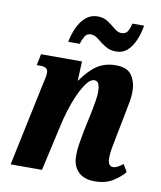

<svg xmlns="http://www.w3.org/2000/svg" viewBox="-85 -827 761 905"><g transform="rotate(10 295.0 -374.0)"><path d="M429 10Q376 10 348.5 -19.5Q321 -49 323 -100Q323 -122 327 -147.5Q331 -173 338 -211L355 -291Q358 -304 362 -325.5Q366 -347 369.5 -369.5Q373 -392 373 -409Q373 -427 368 -443Q363 -459 346 -459Q328 -459 309.5 -434.5Q291 -410 274 -372Q257 -334 244.5 -292.5Q232 -251 225 -218L176 0H26L110 -398Q113 -411 116.5 -426.5Q120 -442 120 -456Q120 -482 85 -482H66L77 -536H273L269 -444H271Q308 -497 345.5 -521.5Q383 -546 434 -546Q490 -546 511 -513.5Q532 -481 532 -438Q532 -411 525 -376Q518 -341 513 -313L493 -212Q487 -182 482.5 -157Q478 -132 478 -111Q478 -71 504 -71Q522 -71 550 -94L571 -59Q551 -34 516 -12Q481 10 429 10ZM422 -610Q392 -610 369.5 -624.5Q347 -639 329 -654Q311 -669 293 -669Q273 -669 263.5 -652.5Q254 -636 248 -616H193Q200 -653 215 -685.5Q230 -718 253.5 -738Q277 -758 310 -758Q339 -758 360 -743.5Q381 -729 398 -714.5Q415 -700 433 -700Q454 -700 463 -716.5Q472 -733 476 -753H532Q526 -716 512.5 -683.5Q499 -651 477 -630.5Q455 -610 422 -610Z"/></g></svg>

Font: Noto Serif ExtraCondensed ExtraBold
Style: Italic
Weight: 800
Width: 2
Italic angle: -12°
Designer: Monotype Design Team
Foundry: Monotype Imaging Inc.
Version: Version 2.013